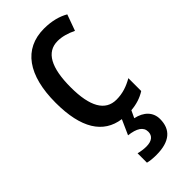

<svg xmlns="http://www.w3.org/2000/svg" viewBox="-249 -604 898 898"><g transform="rotate(-45 200.0 -155.0)"><path d="M336 133C336 88 305 56 253 45L270 9C306 6 338 -4 366 -22V-107C331 -87 297 -75 256 -75C182 -75 145 -140 145 -267C145 -397 181 -464 255 -464C284 -464 315 -455 346 -440L375 -520C344 -538 303 -550 251 -550C116 -550 44 -447 44 -266C44 -98 101 -8 209 7L176 81C227 87 255 104 255 136C255 164 235 179 199 179C183 179 163 176 148 172V234C163 238 182 240 205 240C294 240 336 202 336 133Z"/></g></svg>

Font: Noto Sans Gurmukhi UI Condensed Medium
Style: Regular
Weight: 500
Width: 3
Designer: Jelle Bosma - Monotype Design Team
Foundry: Monotype Imaging Inc.
Version: Version 2.004